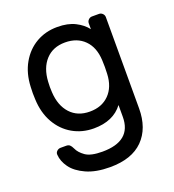

<svg xmlns="http://www.w3.org/2000/svg" viewBox="-136 -635 870 961"><g transform="rotate(-20 299.0 -155.0)"><path d="M432 -462V-493Q432 -504 440 -512Q448 -520 459 -520H496Q507 -520 515 -512Q523 -504 523 -493V-7Q523 99 463 159.5Q403 220 287 220Q212 220 161 197Q110 174 85.5 140Q61 106 59 71Q58 60 66.5 52Q75 44 86 44H116Q128 44 135 50Q142 56 149 71Q159 94 187 114Q215 134 277 134Q432 134 432 5V-58Q381 10 277 10Q215 10 164.5 -19Q114 -48 83.5 -101.5Q53 -155 50 -227L49 -260L50 -293Q53 -365 83.5 -418.5Q114 -472 164 -501Q214 -530 277 -530Q333 -530 371.5 -510.5Q410 -491 432 -462ZM141 -288 140 -260 141 -232Q145 -160 183.5 -118Q222 -76 287 -76Q351 -76 390 -115.5Q429 -155 432 -224Q433 -234 433 -260Q433 -286 432 -296Q429 -366 390 -405Q351 -444 287 -444Q222 -444 183.5 -402Q145 -360 141 -288Z"/></g></svg>

Font: Hezaedrus
Style: Regular
Weight: 400
Designer: Hubert & Fischer
Foundry: Hubert & Fischer
Version: Version 1.10;September 3, 2019;FontCreator 11.5.0.2425 64-bi